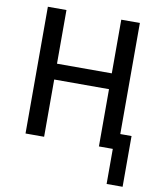

<svg xmlns="http://www.w3.org/2000/svg" viewBox="-102 -841 960 1132"><g transform="rotate(10 378.5 -274.5)"><path d="M91.8 0V-758.8H203.1V-437.5H531.2V-758.8H642.6V0H531.2V-342.8H203.1V0ZM614.3 -93.8H710V210H614.3Z"/></g></svg>

Font: Gothic A1 SemiBold
Style: Regular
Weight: 600
Version: Version 2.50